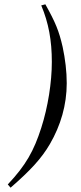

<svg xmlns="http://www.w3.org/2000/svg" viewBox="-20 -689 373 889"><path d="M171 -664C205 -583 220 -502 220 -402C220 -308 202 -193 171 -97C137 9 100 76 16 165L29 180C120 101 172 45 211 -22C261 -108 289 -203 289 -304C289 -358 282 -416 270 -472C253 -546 237 -585 190 -669Z"/></svg>

Font: XITS
Style: Italic
Weight: 400
Italic angle: -16.33°
Designer: MicroPress Inc., with final additions and corrections provided by Coen Hoffman, Elsevier (retired)
Version: Version 1.107